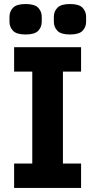

<svg xmlns="http://www.w3.org/2000/svg" viewBox="-20 -932 472 952"><path d="M27 0ZM50 0V-121H140V-577H50V-698H382V-577H292V-121H382V0ZM107 -761Q62 -761 44.5 -779.5Q27 -798 27 -824V-849Q27 -875 44.5 -893.5Q62 -912 107 -912Q152 -912 169.5 -893.5Q187 -875 187 -849V-824Q187 -798 169.5 -779.5Q152 -761 107 -761ZM327 -761Q282 -761 264.5 -779.5Q247 -798 247 -824V-849Q247 -875 264.5 -893.5Q282 -912 327 -912Q372 -912 389.5 -893.5Q407 -875 407 -849V-824Q407 -798 389.5 -779.5Q372 -761 327 -761Z"/></svg>

Font: Aneliza ExtraBold
Style: Regular
Weight: 800
Designer: Mike Abbink, Paul van der Laan, Pieter van Rosmalen
Foundry: Bold Monday
Version: Version 3.001;September 8, 2019;FontCreator 11.5.0.2425 64-b